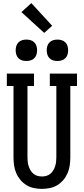

<svg xmlns="http://www.w3.org/2000/svg" viewBox="-20 -1209 540 1237"><path d="M250 8Q224 8 198 2.5Q172 -3 150 -16.5Q128 -30 111 -50.5Q94 -71 84 -95Q74 -119 70.5 -144.5Q67 -170 67 -196V-655H24V-735H199V-655H157V-196Q157 -182 158.5 -167.5Q160 -153 164.5 -139Q169 -125 176.5 -112Q184 -99 195.5 -89.5Q207 -80 221 -76Q235 -72 250 -72Q265 -72 279 -76Q293 -80 304.5 -89.5Q316 -99 323.5 -112Q331 -125 335.5 -139Q340 -153 341.5 -167.5Q343 -182 343 -196V-655H301V-735H476V-655H433V-196Q433 -170 429.5 -144.5Q426 -119 416 -95Q406 -71 389 -50.5Q372 -30 350 -16.5Q328 -3 302 2.5Q276 8 250 8ZM350 -816Q336 -816 322.5 -820Q309 -824 299 -834Q289 -844 285 -857.5Q281 -871 281 -885Q281 -899 285 -912.5Q289 -926 299 -936Q309 -946 322.5 -950Q336 -954 350 -954Q364 -954 377.5 -950Q391 -946 401 -936Q411 -926 415 -912.5Q419 -899 419 -885Q419 -871 415 -857.5Q411 -844 401 -834Q391 -824 377.5 -820Q364 -816 350 -816ZM150 -816Q136 -816 122.5 -820Q109 -824 99 -834Q89 -844 85 -857.5Q81 -871 81 -885Q81 -899 85 -912.5Q89 -926 99 -936Q109 -946 122.5 -950Q136 -954 150 -954Q164 -954 177.5 -950Q191 -946 201 -936Q211 -926 215 -912.5Q219 -899 219 -885Q219 -871 215 -857.5Q211 -844 201 -834Q191 -824 177.5 -820Q164 -816 150 -816ZM265 -997 118 -1131 182 -1189 316 -1043Z"/></svg>

Font: Iosevka Slab Medium
Style: Regular
Weight: 500
Monospace: yes
Designer: Belleve Invis
Foundry: Belleve Invis
Version: Version 11.1.1; ttfautohint (v1.8.3)